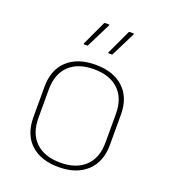

<svg xmlns="http://www.w3.org/2000/svg" viewBox="-129 -781 781 887"><g transform="rotate(20 261.0 -337.5)"><path d="M261 12Q172 12 122.5 -34.5Q73 -81 73 -165V-314Q73 -398 123 -444.5Q173 -491 261 -491Q349 -491 399 -444.5Q449 -398 449 -314V-165Q449 -82 398.5 -35Q348 12 261 12ZM261 -10Q339 -10 382.5 -51.5Q426 -93 426 -170V-309Q426 -386 382.5 -427.5Q339 -469 261 -469Q183 -469 139.5 -427.5Q96 -386 96 -309V-170Q96 -93 139.5 -51.5Q183 -10 261 -10ZM178 -561Q174 -561 176 -566L231 -684Q233 -687 236 -687H254Q259 -687 256 -682L198 -566Q197 -561 194 -561ZM299 -561Q294 -561 297 -566L352 -684Q353 -687 357 -687H374Q379 -687 377 -682L319 -566Q318 -561 314 -561Z"/></g></svg>

Font: Sofia Sans Thin
Style: Regular
Weight: 250
Designer: Botio Nikoltchev, Ani Petrova
Foundry: lettersoup
Version: Version 4.101